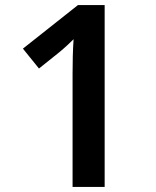

<svg xmlns="http://www.w3.org/2000/svg" viewBox="-20 -734 612 754"><path d="M391 0V-714H286L70 -543L133 -465L213 -529C235 -547 256 -567 269 -580C266 -539 265 -488 265 -445V0Z"/></svg>

Font: Noto Sans Arabic UI SmBd
Style: Regular
Weight: 600
Designer: Monotype Design Team, Nadine Chahine and Nizar Qandah
Foundry: Monotype Imaging Inc.
Version: Version 2.010